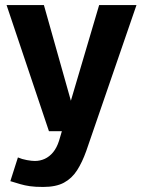

<svg xmlns="http://www.w3.org/2000/svg" viewBox="-20 -520 566 761"><path d="M51 104Q67 111 86.5 114.5Q106 118 118 118Q139 118 157.5 109.5Q176 101 190.5 83.5Q205 66 214 38L373 -500H521L322 78Q306 123 285.5 155Q265 187 233.5 204Q202 221 151 221Q119 221 98.5 218Q78 215 61 210Q44 205 21 198ZM6 -500H154L295 0H174Z"/></svg>

Font: Moderustic SemiBold
Style: Regular
Weight: 600
Designer: Tural Alisoy
Foundry: TAFT Foundry
Version: Version 2.120